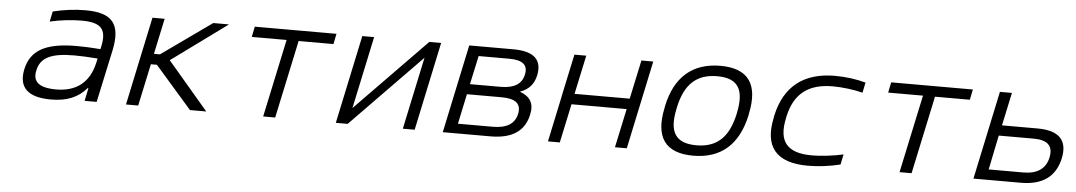

<svg xmlns="http://www.w3.org/2000/svg" viewBox="-33 -791 6066 1082"><g transform="rotate(5 3000.0 -250.0)"><path d="M417 -509C356 -509 294 -501 233 -486L221 -428C282 -442 345 -449 398 -449C505 -449 545 -418 523 -314L519 -298C456 -303 410 -304 384 -304C207 -304 125 -255 102 -148C80 -44 135 9 265 9C357 9 418 -17 467 -73H471L456 0H524L588 -297C620 -449 568 -509 417 -509ZM170 -147C185 -221 246 -250 376 -250C407 -250 460 -248 508 -244L503 -221C478 -107 405 -50 290 -50C190 -50 156 -85 170 -147Z M796 -500 690 0H759L810 -238H844L1052 0H1144L914 -270L1229 -500H1140L856 -298H822L865 -500Z M1466 0H1534L1628 -441H1825L1837 -500H1375L1363 -441H1560Z M1877 0H1944L2343 -409L2256 0H2323L2429 -500H2362L1963 -91L2050 -500H1983Z M2482 0H2752C2874 0 2944 -47 2964 -142C2978 -204 2955 -244 2895 -265C2945 -283 2973 -315 2984 -365C3003 -455 2954 -500 2837 -500H2588ZM2563 -55 2599 -225H2796C2875 -225 2908 -197 2896 -140C2884 -83 2839 -55 2760 -55ZM2611 -283 2646 -445H2819C2895 -445 2927 -419 2915 -364C2904 -310 2861 -283 2785 -283Z M3077 0H3144L3191 -220H3503L3456 0H3523L3629 -500H3562L3515 -280H3203L3250 -500H3183L3136 -280L3130 -250Z M3717 -256 3715 -244C3680 -78 3740 9 3899 9C4057 9 4154 -78 4190 -244L4192 -256C4227 -422 4167 -509 4009 -509C3850 -509 3752 -422 3717 -256ZM3783 -247 3784 -253C3812 -386 3878 -449 3996 -449C4114 -449 4152 -386 4124 -253L4123 -247C4094 -114 4029 -51 3912 -51C3793 -51 3754 -114 3783 -247Z M4335 -256 4333 -244C4297 -78 4368 9 4547 9C4606 9 4672 1 4731 -14L4743 -72C4686 -59 4616 -51 4566 -51C4425 -51 4373 -113 4402 -247L4403 -253C4431 -387 4510 -449 4650 -449C4700 -449 4768 -441 4819 -428L4831 -486C4778 -501 4715 -509 4657 -509C4478 -509 4371 -422 4335 -256Z M5066 0H5134L5228 -441H5425L5437 -500H4975L4963 -441H5160Z M5484 0H5753C5874 0 5947 -52 5970 -157C5992 -261 5941 -313 5819 -313H5618L5658 -500H5590ZM5565 -59 5605 -254H5802C5882 -254 5914 -222 5901 -157C5887 -92 5841 -59 5761 -59Z"/></g></svg>

Font: LT Wave Mono Light
Style: Italic
Weight: 300
Designer: Daniel Lyons
Version: Version 2.5 (Glyphs App)